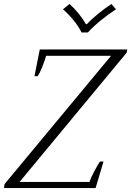

<svg xmlns="http://www.w3.org/2000/svg" viewBox="-32 -950 663 970"><path d="M286 -903 319 -930Q343 -909 365.5 -881Q388 -853 402 -828H407Q430 -853 464 -880.5Q498 -908 531 -930L554 -903Q519 -881 479 -848.5Q439 -816 412 -786H380Q365 -817 338.5 -849Q312 -881 286 -903ZM-9 -20 529 -668H201Q195 -646 181.5 -612Q168 -578 158 -565H142L169 -700H611L608 -684L67 -31H420Q426 -50 444 -84Q462 -118 473 -134H491L451 0H-12Z"/></svg>

Font: Trirong Light
Style: Italic
Weight: 300
Italic angle: -12°
Designer: Katatrad Team
Foundry: CadsonDemak
Version: Version 1.001